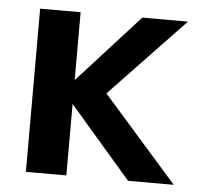

<svg xmlns="http://www.w3.org/2000/svg" viewBox="-42 -543 602 586"><g transform="rotate(5 258.5 -250.0)"><path d="M58 0V-500H182V-292L371 -500H511L282 -260L511 0H371L182 -219V0Z"/></g></svg>

Font: Cabin VF Beta
Style: Regular
Weight: 400
Designer: Pablo Impallari
Foundry: Pablo Impallari. http://www.impallari.com Igino Marini. http://www.ikern.com
Version: Version 2.200